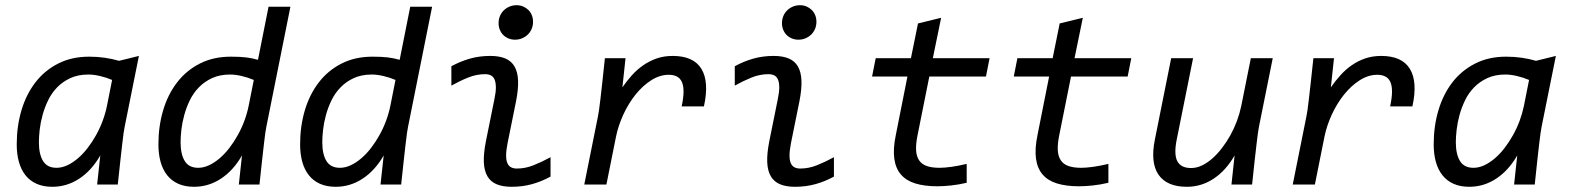

<svg xmlns="http://www.w3.org/2000/svg" viewBox="-20 -716 6088 745"><path d="M326.2 -496.1Q357.9 -496.1 386.7 -491.9Q415.5 -487.8 441.9 -480L519 -499L463.9 -225.1Q461.9 -215.8 459.7 -200.7Q457.5 -185.5 454.6 -159.9Q451.7 -134.3 447.3 -95.5Q442.9 -56.6 437 0H356.9L369.1 -112.8Q335.4 -54.2 287.4 -22.7Q239.3 8.8 183.1 8.8Q147.9 8.8 121.8 -2.9Q95.7 -14.6 78.6 -36.4Q61.5 -58.1 53.2 -88.4Q44.9 -118.7 44.9 -155.8Q44.9 -226.1 63.2 -287.8Q81.5 -349.6 117.2 -396Q152.8 -442.4 205.3 -469.2Q257.8 -496.1 326.2 -496.1ZM130.9 -164.1Q130.9 -117.7 147 -91.3Q163.1 -64.9 199.2 -64.9Q220.2 -64.9 241.2 -74.7Q262.2 -84.5 282.2 -101.6Q302.2 -118.7 320.1 -141.8Q337.9 -165 352.8 -191.7Q367.7 -218.3 378.4 -247.3Q389.2 -276.4 395 -305.2L415 -405.8Q392.1 -415.5 367.9 -421.1Q343.8 -426.8 323.2 -426.8Q283.2 -426.8 253.4 -413.1Q223.6 -399.4 202.1 -377.4Q180.7 -355.5 167 -327.4Q153.3 -299.3 145.3 -270Q137.2 -240.7 134 -212.9Q130.9 -185.1 130.9 -164.1Z M876 -496.1Q911.1 -496.1 935.3 -493.2Q959.5 -490.2 981 -483.9L1022 -689.9H1106.9L1013.7 -225.1Q1011.7 -215.8 1009.5 -200.7Q1007.3 -185.5 1004.4 -159.9Q1001.5 -134.3 997.1 -95.5Q992.7 -56.6 986.8 0H906.7L918.9 -112.8Q885.3 -54.2 837.2 -22.7Q789.1 8.8 732.9 8.8Q697.8 8.8 671.6 -2.9Q645.5 -14.6 628.4 -36.4Q611.3 -58.1 603 -88.4Q594.7 -118.7 594.7 -155.8Q594.7 -226.1 613 -287.8Q631.3 -349.6 667 -396Q702.6 -442.4 755.1 -469.2Q807.6 -496.1 876 -496.1ZM680.7 -164.1Q680.7 -117.7 696.8 -91.3Q712.9 -64.9 749 -64.9Q770 -64.9 791 -74.7Q812 -84.5 832 -101.6Q852.1 -118.7 869.9 -141.8Q887.7 -165 902.6 -191.7Q917.5 -218.3 928.2 -247.3Q939 -276.4 944.8 -305.2L964.8 -405.8Q941.9 -415.5 917.7 -421.1Q893.6 -426.8 873 -426.8Q833 -426.8 803.2 -413.1Q773.4 -399.4 752 -377.4Q730.5 -355.5 716.8 -327.4Q703.1 -299.3 695.1 -270Q687 -240.7 683.8 -212.9Q680.7 -185.1 680.7 -164.1Z M1425.8 -496.1Q1460.9 -496.1 1485.1 -493.2Q1509.3 -490.2 1530.8 -483.9L1571.8 -689.9H1656.7L1563.5 -225.1Q1561.5 -215.8 1559.3 -200.7Q1557.1 -185.5 1554.2 -159.9Q1551.3 -134.3 1546.9 -95.5Q1542.5 -56.6 1536.6 0H1456.5L1468.8 -112.8Q1435.1 -54.2 1387 -22.7Q1338.9 8.8 1282.7 8.8Q1247.6 8.8 1221.4 -2.9Q1195.3 -14.6 1178.2 -36.4Q1161.1 -58.1 1152.8 -88.4Q1144.5 -118.7 1144.5 -155.8Q1144.5 -226.1 1162.8 -287.8Q1181.2 -349.6 1216.8 -396Q1252.4 -442.4 1304.9 -469.2Q1357.4 -496.1 1425.8 -496.1ZM1230.5 -164.1Q1230.5 -117.7 1246.6 -91.3Q1262.7 -64.9 1298.8 -64.9Q1319.8 -64.9 1340.8 -74.7Q1361.8 -84.5 1381.8 -101.6Q1401.9 -118.7 1419.7 -141.8Q1437.5 -165 1452.4 -191.7Q1467.3 -218.3 1478 -247.3Q1488.8 -276.4 1494.6 -305.2L1514.6 -405.8Q1491.7 -415.5 1467.5 -421.1Q1443.4 -426.8 1422.9 -426.8Q1382.8 -426.8 1353 -413.1Q1323.2 -399.4 1301.8 -377.4Q1280.3 -355.5 1266.6 -327.4Q1252.9 -299.3 1244.9 -270Q1236.8 -240.7 1233.6 -212.9Q1230.5 -185.1 1230.5 -164.1Z M1914.6 -626Q1914.6 -641.1 1919.9 -653.8Q1925.3 -666.5 1934.8 -675.8Q1944.3 -685.1 1957 -690.4Q1969.7 -695.8 1984.4 -695.8Q1998.5 -695.8 2010.3 -690.7Q2022 -685.5 2030.5 -677Q2039.1 -668.5 2043.7 -656.7Q2048.3 -645 2048.3 -631.8Q2048.3 -616.7 2043 -604Q2037.6 -591.3 2028.1 -582Q2018.6 -572.8 2005.9 -567.4Q1993.2 -562 1978.5 -562Q1964.4 -562 1952.4 -567.1Q1940.4 -572.3 1932.1 -580.8Q1923.8 -589.4 1919.2 -601.1Q1914.6 -612.8 1914.6 -626ZM2116.2 -30.8Q2082.5 -12.2 2045.2 -1.7Q2007.8 8.8 1965.3 8.8Q1930.7 8.8 1907.2 -1Q1883.8 -10.7 1871.3 -32Q1858.9 -53.2 1857.4 -86.4Q1856 -119.6 1865.2 -167L1898.4 -331.1Q1904.3 -358.9 1904.1 -377.7Q1903.8 -396.5 1898.9 -407.7Q1894 -418.9 1884.5 -423.6Q1875 -428.2 1862.3 -428.2Q1829.1 -428.2 1796.9 -415.3Q1764.6 -402.3 1731.4 -383.8V-459Q1765.1 -477.5 1802.5 -488.3Q1839.8 -499 1882.3 -499Q1917 -499 1940.4 -489.3Q1963.9 -479.5 1976.3 -458.3Q1988.8 -437 1990.2 -403.8Q1991.7 -370.6 1982.4 -323.2L1949.2 -159.2Q1943.8 -130.9 1943.8 -112.3Q1943.8 -93.8 1949 -82.5Q1954.1 -71.3 1963.4 -66.7Q1972.7 -62 1985.4 -62Q2018.6 -62 2050.8 -75Q2083 -87.9 2116.2 -106Z M2300.3 -265.1Q2302.2 -274.4 2304.4 -289.6Q2306.6 -304.7 2309.6 -330.3Q2312.5 -356 2316.9 -394.8Q2321.3 -433.6 2327.1 -490.2H2407.2L2395 -377Q2412.1 -401.9 2432.1 -424.1Q2452.1 -446.3 2476.1 -462.9Q2500 -479.5 2528.3 -489.3Q2556.6 -499 2590.3 -499Q2670.9 -499 2701.7 -448.7Q2732.4 -398.4 2711.4 -303.2H2625Q2632.3 -336.9 2632.3 -360.4Q2632.3 -383.8 2625.7 -398.2Q2619.1 -412.6 2606.2 -419.2Q2593.3 -425.8 2575.2 -425.8Q2540 -425.8 2506.8 -404.5Q2473.6 -383.3 2446 -348.9Q2418.5 -314.5 2398.7 -271.5Q2378.9 -228.5 2370.1 -185.1L2333 0H2247.1Z M3014.2 -626Q3014.2 -641.1 3019.5 -653.8Q3024.9 -666.5 3034.4 -675.8Q3043.9 -685.1 3056.6 -690.4Q3069.3 -695.8 3084 -695.8Q3098.1 -695.8 3109.9 -690.7Q3121.6 -685.5 3130.1 -677Q3138.7 -668.5 3143.3 -656.7Q3147.9 -645 3147.9 -631.8Q3147.9 -616.7 3142.6 -604Q3137.2 -591.3 3127.7 -582Q3118.2 -572.8 3105.5 -567.4Q3092.8 -562 3078.1 -562Q3064 -562 3052 -567.1Q3040 -572.3 3031.7 -580.8Q3023.4 -589.4 3018.8 -601.1Q3014.2 -612.8 3014.2 -626ZM3215.8 -30.8Q3182.1 -12.2 3144.8 -1.7Q3107.4 8.8 3064.9 8.8Q3030.3 8.8 3006.8 -1Q2983.4 -10.7 2970.9 -32Q2958.5 -53.2 2957 -86.4Q2955.6 -119.6 2964.8 -167L2998 -331.1Q3003.9 -358.9 3003.7 -377.7Q3003.4 -396.5 2998.5 -407.7Q2993.7 -418.9 2984.1 -423.6Q2974.6 -428.2 2961.9 -428.2Q2928.7 -428.2 2896.5 -415.3Q2864.3 -402.3 2831.1 -383.8V-459Q2864.7 -477.5 2902.1 -488.3Q2939.5 -499 2981.9 -499Q3016.6 -499 3040 -489.3Q3063.5 -479.5 3075.9 -458.3Q3088.4 -437 3089.8 -403.8Q3091.3 -370.6 3082 -323.2L3048.8 -159.2Q3043.5 -130.9 3043.5 -112.3Q3043.5 -93.8 3048.6 -82.5Q3053.7 -71.3 3063 -66.7Q3072.3 -62 3085 -62Q3118.2 -62 3150.4 -75Q3182.6 -87.9 3215.8 -106Z M3731 -6.8Q3700.2 0.5 3670.2 3.7Q3640.1 6.8 3616.7 6.8Q3566.9 6.8 3531.5 -4.2Q3496.1 -15.1 3475.6 -39.1Q3455.1 -63 3450 -100.8Q3444.8 -138.7 3456.1 -192.9L3501 -418.9H3363.8L3377.9 -490.2H3514.6L3542 -625L3631.8 -647L3599.6 -490.2H3819.8L3805.7 -418.9H3585.9L3540 -189.9Q3533.2 -156.2 3534.7 -132.6Q3536.1 -108.9 3546.4 -93.8Q3556.6 -78.6 3576.2 -71.8Q3595.7 -64.9 3626 -64.9Q3644 -64.9 3671.4 -68.6Q3698.7 -72.3 3731 -80.1Z M4280.8 -6.8Q4250 0.5 4220 3.7Q4189.9 6.8 4166.5 6.8Q4116.7 6.8 4081.3 -4.2Q4045.9 -15.1 4025.4 -39.1Q4004.9 -63 3999.8 -100.8Q3994.6 -138.7 4005.9 -192.9L4050.8 -418.9H3913.6L3927.7 -490.2H4064.5L4091.8 -625L4181.6 -647L4149.4 -490.2H4369.6L4355.5 -418.9H4135.7L4089.8 -189.9Q4083 -156.2 4084.5 -132.6Q4085.9 -108.9 4096.2 -93.8Q4106.4 -78.6 4126 -71.8Q4145.5 -64.9 4175.8 -64.9Q4193.8 -64.9 4221.2 -68.6Q4248.5 -72.3 4280.8 -80.1Z M4865.2 -225.1Q4863.3 -215.8 4861.1 -200.7Q4858.9 -185.5 4856 -159.9Q4853 -134.3 4848.6 -95.5Q4844.2 -56.6 4838.4 0H4758.3L4770.5 -112.8Q4736.8 -54.2 4689.2 -22.7Q4641.6 8.8 4585.4 8.8Q4507.8 8.8 4475.3 -38.1Q4442.9 -85 4461.4 -175.8L4524.4 -490.2H4609.4L4546.4 -176.8Q4534.2 -117.7 4548.1 -90.8Q4562 -64 4601.6 -64Q4622.6 -64 4643.3 -73.7Q4664.1 -83.5 4683.8 -100.8Q4703.6 -118.2 4721.4 -141.4Q4739.3 -164.6 4754.2 -191.4Q4769 -218.3 4779.8 -247.3Q4790.5 -276.4 4796.4 -305.2L4833.5 -490.2H4918.5Z M5049.3 -265.1Q5051.3 -274.4 5053.5 -289.6Q5055.7 -304.7 5058.6 -330.3Q5061.5 -356 5065.9 -394.8Q5070.3 -433.6 5076.2 -490.2H5156.2L5144 -377Q5161.1 -401.9 5181.2 -424.1Q5201.2 -446.3 5225.1 -462.9Q5249 -479.5 5277.3 -489.3Q5305.7 -499 5339.4 -499Q5419.9 -499 5450.7 -448.7Q5481.4 -398.4 5460.4 -303.2H5374Q5381.3 -336.9 5381.3 -360.4Q5381.3 -383.8 5374.8 -398.2Q5368.2 -412.6 5355.2 -419.2Q5342.3 -425.8 5324.2 -425.8Q5289.1 -425.8 5255.9 -404.5Q5222.7 -383.3 5195.1 -348.9Q5167.5 -314.5 5147.7 -271.5Q5127.9 -228.5 5119.1 -185.1L5082 0H4996.1Z M5824.2 -496.1Q5856 -496.1 5884.8 -491.9Q5913.6 -487.8 5939.9 -480L6017.1 -499L5961.9 -225.1Q5960 -215.8 5957.8 -200.7Q5955.6 -185.5 5952.6 -159.9Q5949.7 -134.3 5945.3 -95.5Q5940.9 -56.6 5935.1 0H5855L5867.2 -112.8Q5833.5 -54.2 5785.4 -22.7Q5737.3 8.8 5681.2 8.8Q5646 8.8 5619.9 -2.9Q5593.8 -14.6 5576.7 -36.4Q5559.6 -58.1 5551.3 -88.4Q5543 -118.7 5543 -155.8Q5543 -226.1 5561.3 -287.8Q5579.6 -349.6 5615.2 -396Q5650.9 -442.4 5703.4 -469.2Q5755.9 -496.1 5824.2 -496.1ZM5628.9 -164.1Q5628.9 -117.7 5645 -91.3Q5661.1 -64.9 5697.3 -64.9Q5718.3 -64.9 5739.3 -74.7Q5760.3 -84.5 5780.3 -101.6Q5800.3 -118.7 5818.1 -141.8Q5835.9 -165 5850.8 -191.7Q5865.7 -218.3 5876.5 -247.3Q5887.2 -276.4 5893.1 -305.2L5913.1 -405.8Q5890.1 -415.5 5866 -421.1Q5841.8 -426.8 5821.3 -426.8Q5781.2 -426.8 5751.5 -413.1Q5721.7 -399.4 5700.2 -377.4Q5678.7 -355.5 5665 -327.4Q5651.4 -299.3 5643.3 -270Q5635.3 -240.7 5632.1 -212.9Q5628.9 -185.1 5628.9 -164.1Z"/></svg>

Font: Code New Roman
Style: Italic
Weight: 400
Italic angle: -11°
Monospace: yes
Designer: Sam Radian
Foundry: Code New Roman
Version: Version 1.508 October 19, 2014